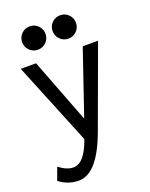

<svg xmlns="http://www.w3.org/2000/svg" viewBox="-175 -824 899 1151"><g transform="rotate(-20 274.5 -249.0)"><path d="M124.5 236.3Q55.7 236.3 0 193.4L29.3 113.3Q78.6 150.9 119.6 150.9Q191.4 150.9 238.8 13.2L24.4 -512.7H122.1L279.8 -102.1L419.9 -512.7H517.6L329.6 0Q243.2 236.3 124.5 236.3ZM356 -585Q324.7 -585 303 -606.7Q281.2 -628.4 281.2 -659.7Q281.2 -690.4 303 -712.2Q324.7 -733.9 356 -733.9Q386.7 -733.9 408.4 -712.2Q430.2 -690.4 430.2 -659.7Q430.2 -628.4 408.4 -606.7Q386.7 -585 356 -585ZM161.6 -585Q130.4 -585 108.6 -606.7Q86.9 -628.4 86.9 -659.7Q86.9 -690.4 108.6 -712.2Q130.4 -733.9 161.6 -733.9Q192.4 -733.9 214.1 -712.2Q235.8 -690.4 235.8 -659.7Q235.8 -628.4 214.1 -606.7Q192.4 -585 161.6 -585Z"/></g></svg>

Font: Cadman
Style: Regular
Weight: 400
Designer: Paul James MIller
Foundry: High-Logic / Made with FontCreator
Version: Version 2.114;March 28, 2021;FontCreator 13.0.0.2683 64-bit